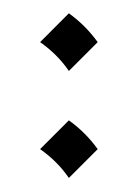

<svg xmlns="http://www.w3.org/2000/svg" viewBox="-20 -255 203 283"><path d="M81.5 -77.6Q106 -60.1 124 -35.2L81.5 7.3Q64.9 -17.1 39.1 -35.2ZM81.5 -235.4Q106 -217.8 124 -192.9L81.5 -150.4Q64.9 -174.8 39.1 -192.9Z"/></svg>

Font: Lateef ExtraLight
Style: Regular
Weight: 200
Designer: SIL International
Foundry: SIL International
Version: Version 4.200